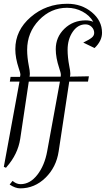

<svg xmlns="http://www.w3.org/2000/svg" viewBox="-40 -612 566 1029"><path d="M-19.5 282.2 64.5 -174.8H12.7L16.6 -200.2H67.4L69.3 -210.9Q69.3 -221.7 60.5 -246.1Q42 -301.8 42 -348.6Q42 -449.2 124.5 -520.5Q207 -591.8 321.3 -591.8Q397.5 -591.8 452.1 -546.4Q506.8 -501 506.8 -436.5Q506.8 -392.6 466.8 -354.5L406.2 -383.8Q438.5 -399.4 451.7 -410.2Q464.8 -420.9 464.8 -435.5Q464.8 -454.1 451.2 -467.8Q437.5 -481.4 418 -481.4Q377 -481.4 349.6 -441.4Q322.3 -401.4 322.3 -344.7Q322.3 -305.7 331.1 -258.8Q336.9 -231.4 336.9 -217.8Q336.9 -209 335 -201.2L436.5 -203.1L431.6 -174.8H331.1L274.4 199.2Q261.7 284.2 203.6 340.8Q145.5 397.5 68.4 397.5Q42 397.5 11.7 377L27.3 357.4L31.2 360.4Q49.8 375 70.3 375Q121.1 375 160.2 324.7Q199.2 274.4 212.9 198.2L281.2 -174.8H114.3L68.4 131.8Q55.7 214.8 -4.9 283.2L-7.8 287.1ZM105.5 -344.7Q105.5 -305.7 114.3 -259.8Q120.1 -232.4 120.1 -217.8Q120.1 -209 118.2 -201.2H285.2L286.1 -210.9Q286.1 -221.7 277.3 -247.1Q258.8 -302.7 258.8 -348.6Q258.8 -413.1 305.2 -458Q351.6 -502.9 419.9 -502.9Q441.4 -502.9 460 -495.1Q440.4 -529.3 402.3 -549.8Q364.3 -570.3 319.3 -570.3Q232.4 -570.3 168.9 -503.9Q105.5 -437.5 105.5 -344.7Z"/></svg>

Font: Kleymisska
Style: Regular
Weight: 500
Italic angle: -8°
Designer: gluk
Foundry: gluk
Version: Version 0.298